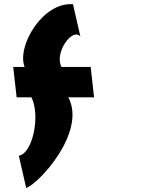

<svg xmlns="http://www.w3.org/2000/svg" viewBox="-20 -776 722 947"><path d="M317 -296C408.1 -124.6 170.4 131 109.2 151L72.9 -8C139.8 -17.3 181.1 -204.2 135 -296H62L45.2 -446H101.2C61.6 -548.4 191.1 -767.9 340.1 -755L376.4 -596C337.1 -642.3 246.3 -514.7 283.2 -446H427.2L444 -296Z"/></svg>

Font: Hussar
Style: BdOpOblFour
Weight: 700
Foundry: Cannot Into Space Fonts
Version: Version 2.00